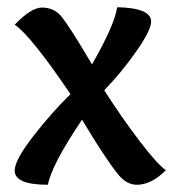

<svg xmlns="http://www.w3.org/2000/svg" viewBox="-20 -506 496 536"><path d="M309.1 -20Q274.9 -62 209 -171.9Q124 -45.9 113.8 9.8Q21 9.8 21 -29.8Q21 -59.1 73 -126Q125 -192.9 176.8 -243.2Q64.9 -408.2 21 -437Q66.9 -484.9 97.2 -484.9Q132.8 -484.9 153.8 -457Q178.2 -425.8 236.8 -326.2Q299.8 -436 307.1 -485.8Q401.9 -483.9 401.9 -445.8Q401.9 -421.9 360.4 -362.5Q318.8 -303.2 271 -253.9Q321.8 -174.8 370.4 -111.3Q418.9 -47.9 442.9 -30.8Q402.8 9.8 361.8 9.8Q333 9.8 309.1 -20Z"/></svg>

Font: Sukar
Style: Bold
Weight: 700
Designer: Dario Muhafara - Ghiath Alsory
Foundry: Dario Muhafara - Ghiath Alsory
Version: Version 1.00 March 27, 2016, initial release